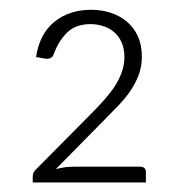

<svg xmlns="http://www.w3.org/2000/svg" viewBox="-20 -832 371 402"><path d="M171 -811.5Q193 -811.5 212.5 -805Q232 -798.5 246.2 -786.2Q260.5 -774 268.8 -755.8Q277 -737.5 277 -713.5Q277 -693.5 270.8 -676.2Q264.5 -659 254 -643.2Q243.5 -627.5 229.5 -612.8Q215.5 -598 200.5 -583L97 -478Q106.5 -480.5 116.2 -481.8Q126 -483 136 -483H273.5Q285.5 -483 285.5 -471V-450H48.5V-462Q48.5 -466 50 -470Q51.5 -474 55.5 -477.5L173 -596Q187 -610 199.2 -624Q211.5 -638 220.8 -652.2Q230 -666.5 235.2 -681.5Q240.5 -696.5 240.5 -712.5Q240.5 -730 234.8 -743Q229 -756 219.2 -764.5Q209.5 -773 196.5 -777.2Q183.5 -781.5 169.5 -781.5Q138.5 -781.5 120.5 -763.8Q102.5 -746 92.5 -718.5Q89 -709 79 -709Q78 -709 75 -709.2Q72 -709.5 70.5 -710L55.5 -712.5Q62.5 -760.5 93.5 -786Q124.5 -811.5 171 -811.5Z"/></svg>

Font: Lato TR Light
Style: Regular
Weight: 300
Designer: Lukasz Dziedzic
Foundry: Lukasz Dziedzic
Version: Version 1.104 2013